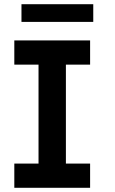

<svg xmlns="http://www.w3.org/2000/svg" viewBox="-20 -892 545 912"><path d="M48 0V-115H163V-585H48V-700H408V-585H293V-115H408V0ZM82 -788V-872H423V-788Z"/></svg>

Font: Our Lexend Medium
Style: Regular
Weight: 500
Designer: Bonnie Shaver-Troup, Thomas Jockin
Foundry: Lexend
Version: Version 1.007